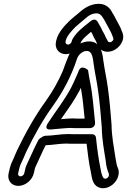

<svg xmlns="http://www.w3.org/2000/svg" viewBox="-20 -910 668 1007"><path d="M355.8 -692C353.8 -683.4 344.4 -676 336.6 -676C328.2 -676 322 -684.2 323.8 -692L325.1 -698C330.3 -720.5 354.9 -747.8 375.3 -768.4C385.7 -778.8 404.9 -793 422.5 -808.6C443.1 -827.7 461.6 -840 486.9 -840C504.4 -840 514 -826.7 521.7 -814L529.1 -801.8C532.5 -796.4 535 -790.9 538.4 -784.7L548 -767.1C554.1 -754.8 560.4 -744.6 564 -736.4L570.2 -720.8C574.3 -710.3 576.2 -706.5 573.9 -701C570.3 -692.9 561.9 -686.9 552.1 -689C544.8 -690.6 544.9 -697.2 533.2 -717.4C528.4 -730.2 521.9 -740 517.3 -748.4C508.8 -768.8 499 -782.1 491.8 -796C487.7 -803.9 474.6 -814.9 454.7 -798.7L441.2 -787.7C417.8 -768.7 382.1 -743.4 359.8 -703.9C358.4 -701.4 357.2 -698.2 356.7 -696ZM405.7 -691.6C416.6 -709 434.1 -723.6 457.8 -743.3C462.2 -735.7 466.4 -727.9 469.2 -720.8C474 -708.5 482 -698.7 484.7 -690.6C485.1 -689.6 485.8 -687.9 486.6 -686.7C491.3 -679.1 496.6 -647.4 530.7 -640C568.5 -631.8 606.5 -658.8 620.5 -691C631.8 -716.8 624 -736.3 618.5 -747.9L612.3 -763.6C606.4 -777.1 600 -786.7 595 -796.9L585.2 -814.9C582.3 -821.1 579.1 -827.2 574.6 -834.3L568.1 -845C558.1 -866.5 535.7 -890 498.5 -890C453.2 -890 418 -865 392.4 -841.4C379.8 -830.4 358.8 -815 342.5 -798.7C322.7 -778.7 285.5 -742.9 275.1 -698L273.8 -692C265.3 -655.3 289.3 -626 325 -626C360.9 -626 396.2 -654.4 405.7 -691.6ZM338.8 -207C294 -207 256 -198 218.7 -198C208.4 -198 201.9 -191.4 194.4 -187.4C187.8 -184 182 -177.4 179.5 -172.1C168.6 -149.4 158.2 -131.1 146.3 -103C133.1 -74 129 -65.8 118.4 -42.4C115.9 -36.8 114.1 -30.7 113 -26L107.2 -1C105.2 7.6 96.1 15 87.5 15C78.9 15 73.2 7.6 75.2 -1L81 -26C84.1 -39.6 90.7 -55 98 -69.1C102.9 -78.6 108.8 -93.5 116 -110.7C159.3 -200.6 206.3 -284.4 260.1 -358.1C309.4 -428 353.1 -507.2 383.5 -600.6C390.7 -622.5 408.5 -637.3 425.9 -641.7C458.8 -648.1 465.5 -622 471.1 -574.6C478.1 -523.9 488 -483.2 494.6 -433.3C503.1 -374.3 509.2 -302.6 513.8 -242.4C514.5 -179 526.4 -119 534.6 -65.8C536.6 -40.4 542.8 -17.6 551 1.6C554.5 16.3 541.3 30.1 528.2 26.7C520.5 24.7 517.8 17 510.9 -5.7L506.6 -29C497.2 -71.3 488.2 -141.5 483.3 -188.9C482.2 -199.4 473 -206 463.6 -206H363.6C356.7 -206 347.9 -207 338.8 -207ZM157.2 -1 163 -26C163.1 -26.3 163.8 -28.7 165.2 -32.7C175 -54.3 179.9 -64.2 192.9 -92.9C202.4 -115.2 209.4 -128 219.4 -148.2C257.2 -149.6 293.1 -156.9 326.4 -157C333.9 -156.5 344.5 -156 352 -156H434.1C439.2 -109.9 447.1 -49.9 456.2 -9L460.5 14.6C463.8 31.9 470.5 66.4 505.2 75.3C542.2 84.8 580.2 58.7 595.3 26.9C602.8 11 606 -10 599.5 -24.9C592 -42.2 588.7 -61.9 585.5 -83C576.8 -139.3 565.7 -196.6 565.1 -254.8C565.1 -255.2 565.1 -255.9 565.1 -256.4C560.3 -318.4 554.3 -389.8 545.5 -450.7C538.6 -502.4 528.5 -544.5 522.1 -591.5C517.6 -628.7 509.4 -707.8 425.7 -690.3C385.1 -680.7 350.4 -649.6 335.3 -606.6C325.5 -583.5 318 -560.8 309.6 -538.2C284 -479.1 255.7 -430.4 220.2 -380C163.7 -302.5 114 -213.8 69.9 -122.1C61.9 -105.3 56.4 -90.2 52.8 -82.2C44.9 -66.9 35.7 -46.2 31 -26L25.2 -1C16.8 35.3 39.6 65 76 65C112.3 65 148.8 35.4 157.2 -1ZM249.6 -231.1C257 -231.8 264.7 -232.6 269.4 -233.1L293.3 -235.1C311.4 -236.6 330.8 -238.8 348.2 -239C356.4 -238.3 363.7 -238 370.9 -238H446.9C446.9 -238 482 -234.6 478.3 -270.9C471.6 -336.1 465.8 -414.5 453.1 -476.8C448.7 -500.2 444.7 -520 441.7 -542.5C441.7 -542.5 405.8 -575.4 392.2 -537.1C385.2 -517.4 377.4 -504.7 367.4 -480.2L352.7 -449.6C319 -385.8 274.3 -330.1 232.3 -265.7C232.3 -265.7 202.9 -226.9 249.6 -231.1ZM360.7 -289C338.4 -289 317 -286.3 299.9 -284.9C333 -332.5 368.2 -380 397.9 -436.4L404.1 -449.4C413.1 -401.7 418.5 -344.5 423.9 -288H382.5C376.2 -288 368.5 -289 360.7 -289Z"/></svg>

Font: HoneyBee
Style: StrIt
Weight: 700
Foundry: Cannot Into Space Fonts
Version: Version 0.89